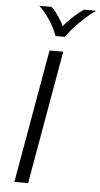

<svg xmlns="http://www.w3.org/2000/svg" viewBox="-61 -965 525 1003"><g transform="rotate(5 201.0 -464.0)"><path d="M177 -700H249L126 0H54ZM103 -928H168Q187 -910 206.5 -881.5Q226 -853 235 -832Q248 -851 279 -880Q310 -909 337 -928H402Q367 -905 323 -862Q279 -819 251 -778H202Q187 -820 158 -863Q129 -906 103 -928Z"/></g></svg>

Font: KoHo
Style: Italic
Weight: 400
Italic angle: -10°
Designer: Cadson Demak & Katatrad Team
Foundry: Cadson Demak Co.,Ltd.
Version: Version 1.000